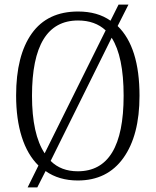

<svg xmlns="http://www.w3.org/2000/svg" viewBox="-20 -774 677 834"><path d="M147 -55Q99 -102 74.5 -179.5Q50 -257 50 -359Q50 -533 118 -628.5Q186 -724 319 -724Q404 -724 460 -684L495 -754H538L491 -661Q586 -569 586 -358Q586 -186 516 -88Q446 10 318 10Q236 10 178 -31L142 40H100ZM439 -642Q393 -685 319 -685Q119 -685 119 -358Q119 -191 174 -108ZM517 -358Q517 -529 465 -610L200 -75Q245 -30 318 -30Q517 -30 517 -358Z"/></svg>

Font: Noto Serif NarrowLight
Style: Regular
Weight: 300
Width: 4
Designer: Monotype Design Team
Foundry: Monotype Imaging Inc.
Version: Version 1.001